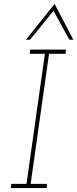

<svg xmlns="http://www.w3.org/2000/svg" viewBox="-20 -951 391 971"><path d="M37 -21 35 0H216L218 -21H135L228 -679H311L314 -700H133L130 -679H207L114 -21ZM256 -931Q220 -886 183.5 -840.5Q147 -795 111 -750H131Q162 -786 191 -823Q220 -860 251 -896Q271 -859 290.5 -823Q310 -787 331 -750H351Q327 -795 303.5 -840.5Q280 -886 256 -931Z"/></svg>

Font: Josefin Slab ExtraLight
Style: Italic
Weight: 250
Italic angle: -12°
Designer: Santiago Orozco
Foundry: Typemade
Version: Version 2.100